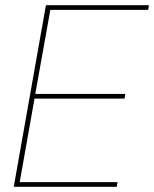

<svg xmlns="http://www.w3.org/2000/svg" viewBox="-20 -720 594 740"><path d="M33 0 157 -700H554L551 -682H174L116 -358H463L460 -340H113L56 -18H433L430 0Z"/></svg>

Font: DM Sans 11pt Thin
Style: Italic
Weight: 250
Italic angle: -10°
Version: Version 4.004;gftools[0.9.30]